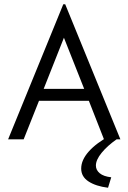

<svg xmlns="http://www.w3.org/2000/svg" viewBox="-20 -654 603 901"><path d="M468 0 397 -181H163L91 0H18L277 -634H286L545 0ZM280 -477 185 -237H375ZM502 178 487 227Q430 220 395.5 197.5Q361 175 361 137Q361 97 396.5 57Q432 17 497 -18L527 0Q484 30 457 63Q430 96 430 123Q430 144 448 159Q466 174 502 178Z"/></svg>

Font: Inconsolata SemiExpanded Thin
Style: Regular
Weight: 100
Width: 6
Monospace: yes
Designer: Raph Levien, Cyreal, Brenton Simpson
Foundry: Raph Levien, Cyreal, Google
Version: Version 3.100; ttfautohint (v1.8.4.7-5d5b)